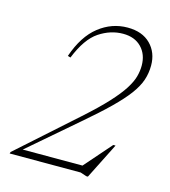

<svg xmlns="http://www.w3.org/2000/svg" viewBox="-104 -764 759 858"><g transform="rotate(15 275.0 -335.0)"><path d="M168.5 -484.5 155.5 -488.5Q189 -586 248.8 -633Q308.5 -680 381.5 -680Q449.5 -680 487.8 -641.5Q526 -603 526 -543Q526 -507 514.8 -474.2Q503.5 -441.5 477 -406Q450.5 -370.5 405.2 -326.2Q360 -282 291.5 -223.5L69 -32H345.5L454.5 -156.5H465L381.5 9.5H374L345.5 0H17L19.5 -7.5L285.5 -245Q351 -303.5 390.8 -346.8Q430.5 -390 451 -422.5Q471.5 -455 478.5 -481Q485.5 -507 485.5 -531.5Q485.5 -583.5 454.2 -615.8Q423 -648 369 -648Q311 -648 258.5 -613Q206 -578 168.5 -484.5Z"/></g></svg>

Font: Newsreader 16pt ExtraLight
Style: Italic
Weight: 275
Italic angle: -17°
Designer: Hugues Gentile
Foundry: Production Type
Version: Version 1.003; ttfautohint (v1.8.3)